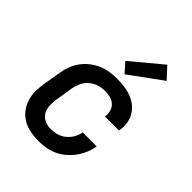

<svg xmlns="http://www.w3.org/2000/svg" viewBox="-216 -898 1032 1032"><g transform="rotate(45 300.0 -382.0)"><path d="M254 8Q222 8 191 2.5Q160 -3 134 -18Q108 -33 89.5 -56Q71 -79 61.5 -108Q52 -137 52 -168.5Q52 -200 57 -232L74 -332Q78 -359 88 -386Q98 -413 115 -436.5Q132 -460 155.5 -478.5Q179 -497 205.5 -508.5Q232 -520 260 -524Q288 -528 315 -528Q343 -528 370.5 -524.5Q398 -521 423 -511.5Q448 -502 468.5 -486Q489 -470 502.5 -447.5Q516 -425 520 -397.5Q524 -370 519 -342Q519 -341 519 -340Q519 -339 519 -338H412Q412 -339 412 -339.5Q412 -340 412 -340Q415 -361 409.5 -380.5Q404 -400 389.5 -413Q375 -426 355.5 -431Q336 -436 315 -436Q291 -436 267 -428.5Q243 -421 223.5 -404Q204 -387 193.5 -364Q183 -341 179 -317L163 -217Q159 -192 160.5 -167.5Q162 -143 173.5 -123.5Q185 -104 207 -94Q229 -84 254 -84Q276 -84 299 -90.5Q322 -97 341 -112.5Q360 -128 372 -149Q384 -170 388 -193H494Q490 -166 479 -139Q468 -112 451 -88.5Q434 -65 411.5 -45.5Q389 -26 363 -14Q337 -2 309 3Q281 8 254 8ZM326 -573 278 -627 452 -772 511 -708Z"/></g></svg>

Font: Iosevka SS04 SmBd Ex Obl
Style: Regular
Weight: 600
Width: 7
Italic angle: -9°
Monospace: yes
Designer: Belleve Invis
Foundry: Belleve Invis
Version: Version 19.0.0; ttfautohint (v1.8.4)